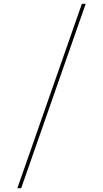

<svg xmlns="http://www.w3.org/2000/svg" viewBox="-20 -843 540 1006"><path d="M71 143 409 -823H429L91 143Z"/></svg>

Font: Iosevka SS18 Thin
Style: Regular
Weight: 100
Monospace: yes
Designer: Belleve Invis
Foundry: Belleve Invis
Version: Version 25.1.1; ttfautohint (v1.8.4)